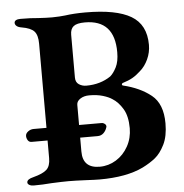

<svg xmlns="http://www.w3.org/2000/svg" viewBox="-49 -705 726 757"><g transform="rotate(-5 313.5 -326.0)"><path d="M593 -194Q593 -143 576.5 -110Q560 -77 539 -60Q518 -43 488 -28Q422 4 315 4Q299 4 261 2Q217 0 192 0Q168 0 124 2Q90 5 54 5Q44 5 37 1Q30 -3 30 -9Q30 -22 56 -28Q94 -38 109 -52Q124 -66 124 -97V-167H61Q51 -167 46 -175Q41 -183 41 -192Q41 -202 51 -209.5Q61 -217 73 -217H124V-550Q124 -584 110.5 -599Q97 -614 61 -620Q48 -622 41.5 -627.5Q35 -633 35 -640Q35 -647 41.5 -650.5Q48 -654 59 -654Q102 -654 130 -651Q162 -649 184 -649Q197 -649 212.5 -650Q228 -651 236 -652Q271 -657 316 -657Q438 -657 496.5 -622.5Q555 -588 555 -508Q555 -478 542.5 -451Q530 -424 510 -407Q494 -392 478 -383Q462 -374 439 -367Q435 -365 435 -361.5Q435 -358 439 -357Q506 -341 549.5 -306Q593 -271 593 -194ZM253 -405Q253 -386 266 -377.5Q279 -369 295 -369Q351 -369 392 -397Q405 -408 416.5 -430.5Q428 -453 428 -490Q428 -618 311 -618Q279 -618 266 -607.5Q253 -597 253 -574ZM451 -187Q451 -235 433.5 -264Q416 -293 393 -307Q380 -316 357 -323Q334 -330 303 -330Q282 -330 267.5 -320.5Q253 -311 253 -297V-217H342Q349 -217 354.5 -212.5Q360 -208 360 -202L359 -198Q355 -185 345.5 -176Q336 -167 322 -167H253V-112Q253 -46 320 -46Q355 -46 385 -64.5Q415 -83 433 -115.5Q451 -148 451 -187Z"/></g></svg>

Font: EB Garamond SemiBold
Style: Regular
Weight: 600
Designer: Georg Duffner and Octavio Pardo
Foundry: Georg Duffner
Version: Version 1.000